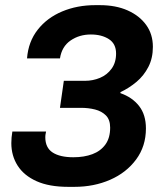

<svg xmlns="http://www.w3.org/2000/svg" viewBox="-20 -716 654 746"><path d="M245 10Q171 10 122 -12Q73 -34 48.5 -72.5Q24 -111 24 -160Q24 -171 25 -182Q26 -193 28 -205H159Q157 -196 156.5 -191.5Q156 -187 156 -183Q156 -142 184.5 -123.5Q213 -105 265 -105Q307 -105 339 -117Q371 -129 389.5 -154.5Q408 -180 408 -220Q408 -251 391.5 -267.5Q375 -284 349.5 -290.5Q324 -297 295 -297H213L228 -402H310Q341 -402 368.5 -413.5Q396 -425 413.5 -449Q431 -473 431 -508Q431 -546 403 -564Q375 -582 333 -582Q288 -582 254 -558.5Q220 -535 213 -489H85Q90 -554 126.5 -600.5Q163 -647 221.5 -671.5Q280 -696 350 -696H368Q430 -696 476 -675.5Q522 -655 548 -619Q574 -583 574 -534Q574 -490 556.5 -456Q539 -422 510.5 -398Q482 -374 448 -358V-354Q494 -338 520.5 -304Q547 -270 547 -217Q547 -148 509 -96.5Q471 -45 408 -17.5Q345 10 269 10Z"/></svg>

Font: Chivo SemiBold
Style: Italic
Weight: 600
Italic angle: -8.05°
Designer: Hector Gatti
Foundry: Omnibus-Type
Version: Version 2.002